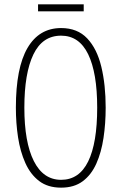

<svg xmlns="http://www.w3.org/2000/svg" viewBox="-20 -853 559 883"><path d="M466 -358Q466 -285 456 -218.5Q446 -152 423 -100.5Q400 -49 360.5 -19.5Q321 10 261 10Q200 10 160 -20.5Q120 -51 96.5 -103.5Q73 -156 63 -221.5Q53 -287 53 -358Q53 -541 106.5 -632.5Q160 -724 261 -724Q336 -724 381 -676.5Q426 -629 446 -546Q466 -463 466 -358ZM92 -358Q92 -199 135.5 -112.5Q179 -26 261 -26Q344 -26 385.5 -110.5Q427 -195 427 -358Q427 -518 385.5 -603.5Q344 -689 261 -689Q175 -689 133.5 -602.5Q92 -516 92 -358ZM365 -833V-801H155V-833Z"/></svg>

Font: Noto Sans Lao Looped ExtraCondensed ExtraLight
Style: Regular
Weight: 200
Width: 2
Designer: Mark Frömberg, Ben Mitchell
Foundry: The Fontpad Ltd
Version: Version 1.002; ttfautohint (v1.8.4.7-5d5b)